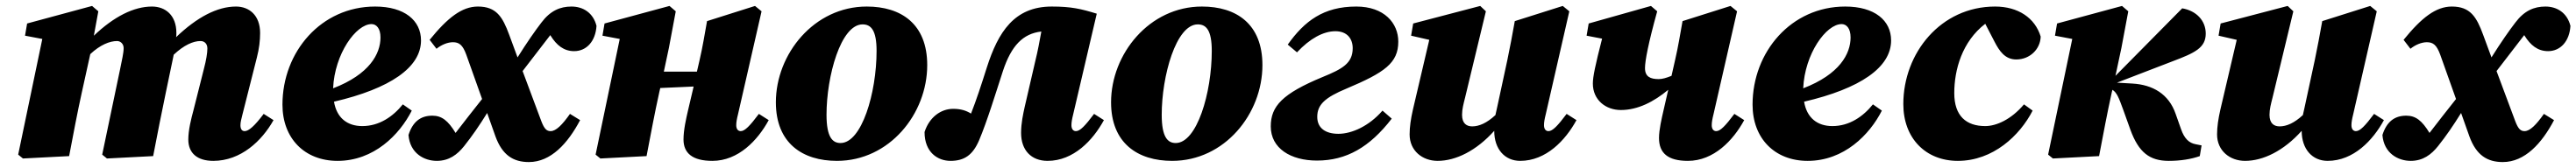

<svg xmlns="http://www.w3.org/2000/svg" viewBox="-20 -525 8647 565"><path d="M212 0C226 -73 239 -144 255 -216L283 -343C316 -374 348 -387 373 -387C384 -387 395 -378 395 -363C395 -347 389 -322 383 -292L323 -5L339 8L494 0C508 -73 522 -144 537 -216L561 -331C562 -334 562 -338 563 -341C597 -373 628 -387 653 -387C666 -387 676 -378 676 -362C676 -347 672 -322 664 -292L629 -153C622 -127 612 -88 612 -56C612 -10 642 16 696 16C788 16 859 -51 898 -121L865 -142C835 -102 815 -84 801 -84C792 -84 787 -91 787 -104C787 -114 790 -125 794 -141L842 -331C850 -362 853 -389 853 -414C853 -474 816 -503 772 -503C709 -503 641 -467 571 -400C572 -404 572 -409 572 -414C572 -474 535 -503 490 -503C429 -503 362 -469 295 -405L310 -487L289 -505L71 -446L64 -405L122 -394L41 -5L57 8Z M1227 -444C1243 -444 1257 -430 1257 -399C1257 -344 1220 -275 1098 -228C1103 -344 1175 -444 1227 -444ZM1113 16C1235 16 1321 -72 1362 -153L1332 -174C1299 -133 1253 -101 1196 -101C1145 -101 1110 -129 1101 -183C1289 -227 1393 -298 1393 -389C1393 -456 1338 -503 1239 -503C1058 -503 928 -351 928 -173C928 -60 1002 16 1113 16Z M1351 -71C1356 -9 1404 16 1446 16C1487 16 1515 -5 1538 -34C1565 -68 1589 -103 1615 -145L1643 -66C1666 -3 1703 20 1755 20C1829 20 1886 -43 1927 -121L1893 -142C1867 -105 1846 -84 1828 -84C1815 -84 1807 -91 1797 -117L1734 -286C1765 -326 1796 -367 1827 -407L1828 -405C1848 -373 1872 -353 1907 -353C1949 -353 1979 -387 1982 -438C1971 -482 1937 -503 1898 -503C1860 -503 1827 -489 1797 -449C1777 -423 1749 -383 1717 -332L1689 -408C1667 -468 1646 -503 1584 -503C1530 -503 1482 -465 1422 -391L1445 -361C1461 -374 1482 -383 1500 -383C1521 -383 1533 -374 1545 -341L1598 -192C1568 -154 1538 -116 1509 -78C1484 -119 1463 -136 1431 -136C1391 -136 1365 -115 1351 -71Z M2371 16C2458 16 2523 -53 2560 -121L2527 -142C2497 -102 2480 -84 2466 -84C2457 -84 2451 -91 2451 -104C2451 -114 2453 -125 2457 -141L2536 -487L2514 -505L2353 -454C2345 -409 2338 -366 2328 -323L2319 -284H2208L2225 -364L2248 -487L2227 -505L2009 -446L2002 -405L2060 -394L1979 -5L1995 8L2150 0C2164 -73 2177 -144 2193 -216L2196 -229L2308 -234L2289 -153C2283 -127 2274 -88 2274 -56C2274 -10 2304 16 2371 16Z M2789 16C2965 16 3092 -142 3092 -306C3092 -445 3004 -503 2889 -503C2712 -503 2584 -343 2584 -181C2584 -43 2674 16 2789 16ZM2801 -44C2775 -44 2754 -62 2754 -139C2754 -269 2802 -443 2875 -443C2903 -443 2922 -424 2922 -354C2922 -212 2872 -44 2801 -44Z M3170 16C3217 16 3245 -4 3266 -53C3293 -117 3321 -209 3346 -286C3374 -371 3413 -412 3475 -419C3469 -386 3463 -353 3455 -321L3419 -165C3414 -142 3407 -111 3407 -78C3407 -20 3441 16 3496 16C3583 16 3648 -53 3685 -121L3652 -142C3622 -102 3605 -84 3591 -84C3582 -84 3576 -91 3576 -104C3576 -114 3578 -125 3582 -141L3661 -479C3609 -495 3576 -503 3510 -503C3384 -503 3330 -417 3292 -298C3273 -238 3257 -189 3239 -143C3223 -153 3205 -159 3179 -159C3138 -159 3099 -131 3083 -81C3083 -12 3128 16 3170 16Z M3914 16C4090 16 4217 -142 4217 -306C4217 -445 4129 -503 4014 -503C3837 -503 3709 -343 3709 -181C3709 -43 3799 16 3914 16ZM3926 -44C3900 -44 3879 -62 3879 -139C3879 -269 3927 -443 4000 -443C4028 -443 4047 -424 4047 -354C4047 -212 3997 -44 3926 -44Z M4400 15C4499 15 4577 -30 4651 -126L4620 -153C4575 -101 4517 -75 4472 -75C4429 -75 4401 -94 4401 -132C4401 -173 4427 -197 4499 -227C4627 -281 4673 -313 4673 -385C4673 -447 4626 -503 4532 -503C4422 -503 4358 -454 4302 -375L4333 -349C4376 -395 4421 -420 4462 -420C4502 -420 4520 -394 4520 -363C4520 -312 4485 -293 4419 -266C4284 -210 4245 -168 4245 -100C4245 -26 4312 15 4400 15Z M5082 16C5169 16 5234 -53 5271 -121L5238 -142C5208 -102 5191 -84 5177 -84C5168 -84 5162 -91 5162 -104C5162 -114 5164 -125 5168 -141L5247 -487L5225 -505L5064 -454C5056 -409 5048 -366 5039 -323L5005 -165C5003 -156 5001 -147 4999 -138C4970 -111 4944 -100 4921 -100C4903 -100 4887 -109 4887 -139C4887 -158 4892 -176 4897 -196L4967 -487L4948 -505L4723 -446L4716 -405L4777 -391L4722 -156C4715 -125 4711 -98 4711 -73C4711 -18 4754 16 4805 16C4866 16 4935 -18 4995 -85C4995 -23 5031 16 5082 16Z M5645 16C5732 16 5797 -53 5834 -121L5801 -142C5771 -102 5754 -84 5740 -84C5731 -84 5725 -91 5725 -104C5725 -114 5727 -125 5731 -141L5810 -487L5788 -505L5627 -454C5619 -409 5612 -366 5602 -323L5590 -270C5573 -263 5559 -259 5547 -259C5519 -259 5501 -267 5501 -296C5501 -320 5512 -379 5542 -487L5521 -505L5312 -446L5305 -405L5357 -395C5334 -305 5326 -267 5326 -244C5326 -189 5369 -155 5420 -155C5477 -155 5531 -183 5579 -223L5563 -153C5557 -127 5548 -88 5548 -61C5548 -10 5578 16 5645 16Z M6161 -444C6177 -444 6191 -430 6191 -399C6191 -344 6154 -275 6032 -228C6037 -344 6109 -444 6161 -444ZM6047 16C6169 16 6255 -72 6296 -153L6266 -174C6233 -133 6187 -101 6130 -101C6079 -101 6044 -129 6035 -183C6223 -227 6327 -298 6327 -389C6327 -456 6272 -503 6173 -503C5992 -503 5862 -351 5862 -173C5862 -60 5936 16 6047 16Z M6551 16C6669 16 6759 -69 6802 -153L6773 -174C6730 -123 6680 -101 6643 -101C6579 -101 6539 -135 6539 -212C6539 -290 6565 -385 6643 -445L6674 -385C6690 -354 6709 -325 6747 -325C6793 -325 6828 -360 6829 -402C6810 -465 6753 -503 6676 -503C6494 -503 6368 -347 6368 -175C6368 -60 6443 16 6551 16Z M6854 -5 6870 8 7025 0C7039 -73 7052 -144 7068 -216L7070 -223C7085 -213 7091 -197 7106 -156L7130 -89C7158 -12 7195 16 7259 16C7299 16 7335 10 7363 0L7369 -36L7349 -40C7327 -44 7311 -59 7300 -91L7282 -142C7259 -209 7205 -240 7137 -244L7085 -247L7272 -319C7346 -347 7383 -364 7383 -412C7383 -456 7351 -489 7304 -497L7080 -270L7100 -364L7123 -487L7102 -505L6884 -446L6877 -405L6935 -394Z M7792 16C7879 16 7944 -53 7981 -121L7948 -142C7918 -102 7901 -84 7887 -84C7878 -84 7872 -91 7872 -104C7872 -114 7874 -125 7878 -141L7957 -487L7935 -505L7774 -454C7766 -409 7758 -366 7749 -323L7715 -165C7713 -156 7711 -147 7709 -138C7680 -111 7654 -100 7631 -100C7613 -100 7597 -109 7597 -139C7597 -158 7602 -176 7607 -196L7677 -487L7658 -505L7433 -446L7426 -405L7487 -391L7432 -156C7425 -125 7421 -98 7421 -73C7421 -18 7464 16 7515 16C7576 16 7645 -18 7705 -85C7705 -23 7741 16 7792 16Z M7976 -71C7981 -9 8029 16 8071 16C8112 16 8140 -5 8163 -34C8190 -68 8214 -103 8240 -145L8268 -66C8291 -3 8328 20 8380 20C8454 20 8511 -43 8552 -121L8518 -142C8492 -105 8471 -84 8453 -84C8440 -84 8432 -91 8422 -117L8359 -286C8390 -326 8421 -367 8452 -407L8453 -405C8473 -373 8497 -353 8532 -353C8574 -353 8604 -387 8607 -438C8596 -482 8562 -503 8523 -503C8485 -503 8452 -489 8422 -449C8402 -423 8374 -383 8342 -332L8314 -408C8292 -468 8271 -503 8209 -503C8155 -503 8107 -465 8047 -391L8070 -361C8086 -374 8107 -383 8125 -383C8146 -383 8158 -374 8170 -341L8223 -192C8193 -154 8163 -116 8134 -78C8109 -119 8088 -136 8056 -136C8016 -136 7990 -115 7976 -71Z"/></svg>

Font: Source Serif Pro Black
Style: Italic
Weight: 900
Italic angle: -12°
Designer: Frank Grießhammer
Foundry: Adobe Systems Incorporated
Version: Version 3.001;hotconv 1.0.111;makeotfexe 2.5.65597